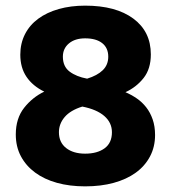

<svg xmlns="http://www.w3.org/2000/svg" viewBox="-20 -644 602 681"><path d="M36 -167Q36 -224 65.5 -261.5Q95 -299 137 -319Q96 -339 74 -371.5Q52 -404 52 -450Q52 -490 68.5 -522.5Q85 -555 115.5 -577.5Q146 -600 188.5 -612Q231 -624 282 -624Q391 -624 453 -578Q515 -532 515 -451Q515 -400 489.5 -367.5Q464 -335 425 -317Q446 -308 465 -295Q484 -282 498.5 -263.5Q513 -245 521.5 -220.5Q530 -196 530 -165Q530 -123 512 -89Q494 -55 461.5 -31.5Q429 -8 383.5 4.5Q338 17 282 17Q227 17 182 4.5Q137 -8 104.5 -32Q72 -56 54 -90Q36 -124 36 -167ZM377 -175Q377 -209 350 -232.5Q323 -256 272 -266Q230 -253 209.5 -229Q189 -205 189 -175Q189 -139 214.5 -119Q240 -99 282 -99Q325 -99 351 -118Q377 -137 377 -175ZM203 -443Q203 -408 227 -390Q251 -372 289 -365Q325 -376 344.5 -395Q364 -414 364 -443Q364 -474 342.5 -491Q321 -508 282 -508Q246 -508 224.5 -490Q203 -472 203 -443Z"/></svg>

Font: Baloo Bhai 2
Style: Bold
Weight: 700
Designer: Supriya Tembe, Noopur Datye and Ek Type
Foundry: Ek Type
Version: Version 1.640;PS 1.000;hotconv 16.6.51;makeotf.lib2.5.65220;